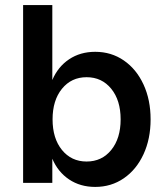

<svg xmlns="http://www.w3.org/2000/svg" viewBox="-20 -720 652 756"><path d="M186 -95V0H71V-700H186V-405Q208 -457 252 -486.5Q296 -516 355 -516Q418 -516 467.5 -482Q517 -448 545 -387.5Q573 -327 573 -250Q573 -173 545 -112.5Q517 -52 467.5 -18Q418 16 355 16Q296 16 252 -13.5Q208 -43 186 -95ZM321 -84Q381 -84 418 -129.5Q455 -175 455 -250Q455 -325 418 -370.5Q381 -416 321 -416Q261 -416 224 -370.5Q187 -325 187 -250Q187 -175 224 -129.5Q261 -84 321 -84Z"/></svg>

Font: MedMera Sans Semibold
Style: Regular
Weight: 600
Designer: Kasper Nordkvist
Foundry: UNCUT.wtf
Version: Version 1.300